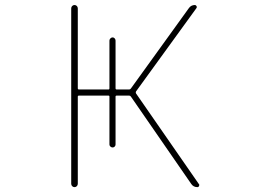

<svg xmlns="http://www.w3.org/2000/svg" viewBox="-20 -773 1040 770"><path d="M771.5 -22.5Q755.9 -22.5 747.1 -35.2L504.9 -385.7Q502 -389.6 498 -389.6H448.2Q443.4 -389.6 443.4 -385.7V-193.4Q443.4 -188.5 439.9 -185.1Q436.5 -181.6 431.6 -181.6Q426.8 -181.6 422.9 -185.1Q418.9 -188.5 418.9 -193.4V-385.7Q418.9 -389.6 415 -389.6H296.9Q292 -389.6 292 -385.7V-36.1Q292 -30.3 288.1 -26.4Q284.2 -22.5 278.8 -22.5Q273.4 -22.5 269.5 -26.4Q265.6 -30.3 265.6 -36.1V-739.3Q265.6 -745.1 269.5 -749Q273.4 -752.9 278.8 -752.9Q284.2 -752.9 288.1 -749Q292 -745.1 292 -739.3V-418.9Q292 -414.1 296.9 -414.1H415Q418.9 -414.1 418.9 -418.9V-610.4Q418.9 -615.2 422.9 -619.1Q426.8 -623 431.6 -623Q436.5 -623 439.9 -619.1Q443.4 -615.2 443.4 -610.4V-418.9Q443.4 -414.1 448.2 -414.1H498Q502 -414.1 504.9 -418L737.3 -740.2Q746.1 -752.9 761.7 -752.9Q765.6 -752.9 768.1 -748.5Q770.5 -744.1 767.6 -740.2L525.4 -406.2Q523.4 -402.3 525.4 -398.4L777.3 -35.2Q779.3 -33.2 779.3 -31.2Q779.3 -29.3 778.3 -27.3Q776.4 -22.5 771.5 -22.5Z"/></svg>

Font: Rounded-X Mgen+ 1m thin
Style: Regular
Weight: 100
Designer: [Source Han Sans]
Ryoko NISHIZUKA  (kana & ideographs); Paul D. Hunt (Latin, Greek & Cyrillic); Wenlong ZHANG  (bopomofo
Version: Version 1.059.20150602